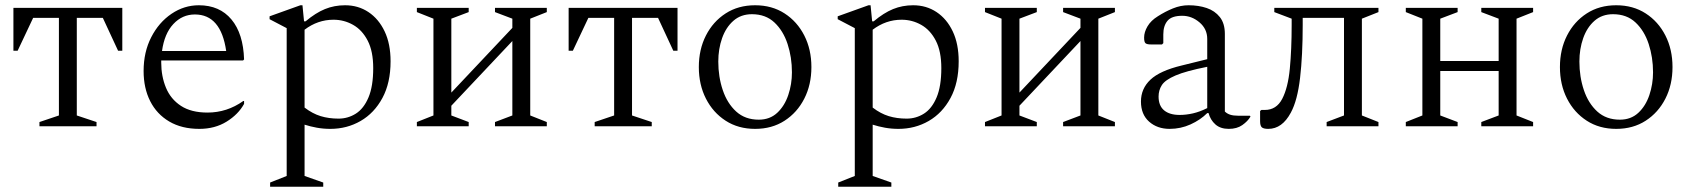

<svg xmlns="http://www.w3.org/2000/svg" viewBox="-20 -480 6429 730"><path d="M31 -287V-450H445V-287H429L371 -412H272V-41L347 -16V0H130V-16L204 -41V-412H106L47 -287Z M738 10Q671 10 623.5 -18Q576 -46 551 -95.5Q526 -145 526 -210Q526 -282 555 -338.5Q584 -395 632 -427.5Q680 -460 736 -460Q815 -460 860 -406Q905 -352 908 -254L904 -250H593Q593 -246 593 -242Q593 -190 611 -146.5Q629 -103 668 -77.5Q707 -52 769 -52Q843 -52 905 -96H908V-85Q886 -45 841.5 -17.5Q797 10 738 10ZM721 -425Q673 -425 639 -388.5Q605 -352 596 -286H840Q820 -425 721 -425Z M1007 230V214L1070 189V-373L1005 -407V-418L1122 -460H1130L1136 -399H1142Q1180 -431 1215.5 -445.5Q1251 -460 1292 -460Q1342 -460 1381 -434Q1420 -408 1442.5 -360.5Q1465 -313 1465 -247Q1465 -165 1434 -107.5Q1403 -50 1351 -20Q1299 10 1236 10Q1209 10 1184.5 5.5Q1160 1 1138 -6V189L1209 214V230ZM1248 -405Q1188 -405 1138 -367V-71Q1168 -48 1199 -38.5Q1230 -29 1267 -29Q1303 -29 1333 -48Q1363 -67 1381 -109.5Q1399 -152 1399 -221Q1399 -285 1378 -325.5Q1357 -366 1322.5 -385.5Q1288 -405 1248 -405Z M1628 -409 1565 -434V-450H1762V-434L1696 -409V-128L1928 -374V-409L1862 -434V-450H2059V-434L1996 -409V-41L2059 -16V0H1862V-16L1928 -41V-324L1696 -78V-41L1762 -16V0H1565V-16L1628 -41Z M2142 -287V-450H2556V-287H2540L2482 -412H2383V-41L2458 -16V0H2241V-16L2315 -41V-412H2217L2158 -287Z M2851 10Q2787 10 2739 -21Q2691 -52 2664 -105Q2637 -158 2637 -225Q2637 -292 2664 -345Q2691 -398 2739 -429Q2787 -460 2851 -460Q2915 -460 2963 -429Q3011 -398 3038 -345Q3065 -292 3065 -225Q3065 -158 3038 -105Q3011 -52 2963 -21Q2915 10 2851 10ZM2865 -25Q2907 -25 2935 -51Q2963 -77 2977 -118.5Q2991 -160 2991 -205Q2991 -262 2974.5 -312.5Q2958 -363 2924.5 -394.5Q2891 -426 2839 -426Q2797 -426 2768.5 -401Q2740 -376 2725.5 -335Q2711 -294 2711 -246Q2711 -188 2728 -137.5Q2745 -87 2779 -56Q2813 -25 2865 -25Z M3167 230V214L3230 189V-373L3165 -407V-418L3282 -460H3290L3296 -399H3302Q3340 -431 3375.5 -445.5Q3411 -460 3452 -460Q3502 -460 3541 -434Q3580 -408 3602.5 -360.5Q3625 -313 3625 -247Q3625 -165 3594 -107.5Q3563 -50 3511 -20Q3459 10 3396 10Q3369 10 3344.5 5.5Q3320 1 3298 -6V189L3369 214V230ZM3408 -405Q3348 -405 3298 -367V-71Q3328 -48 3359 -38.5Q3390 -29 3427 -29Q3463 -29 3493 -48Q3523 -67 3541 -109.5Q3559 -152 3559 -221Q3559 -285 3538 -325.5Q3517 -366 3482.5 -385.5Q3448 -405 3408 -405Z M3788 -409 3725 -434V-450H3922V-434L3856 -409V-128L4088 -374V-409L4022 -434V-450H4219V-434L4156 -409V-41L4219 -16V0H4022V-16L4088 -41V-324L3856 -78V-41L3922 -16V0H3725V-16L3788 -41Z M4427 10Q4380 10 4349 -17.5Q4318 -45 4318 -94Q4318 -143 4354 -177Q4390 -211 4473 -231L4570 -255V-332Q4570 -370 4540.5 -395Q4511 -420 4475 -420Q4435 -420 4419 -401Q4403 -382 4403 -349V-316L4398 -311H4356Q4341 -311 4335.5 -315.5Q4330 -320 4330 -337Q4330 -358 4343 -380Q4356 -402 4382 -418Q4410 -436 4439.5 -448Q4469 -460 4499 -460Q4537 -460 4568 -449.5Q4599 -439 4618 -415Q4637 -391 4637 -351V-56Q4645 -48 4657 -44Q4669 -40 4688 -40H4732L4734 -38V-36Q4724 -19 4703.5 -4.5Q4683 10 4652 10Q4620 10 4601 -7Q4582 -24 4575 -50H4570Q4544 -24 4506.5 -7Q4469 10 4427 10ZM4385 -113Q4385 -78 4406 -60.5Q4427 -43 4465 -43Q4490 -43 4516 -49Q4542 -55 4570 -69V-226Q4489 -210 4449.5 -193Q4410 -176 4397.5 -156.5Q4385 -137 4385 -113Z M4933 -385Q4933 -270 4923 -184Q4913 -98 4888 -52Q4855 10 4802 10Q4784 10 4777.5 4Q4771 -2 4771 -19V-58L4776 -62H4789Q4833 -62 4855 -104Q4877 -146 4884 -219Q4891 -292 4891 -385V-409L4825 -434V-450H5221V-434L5158 -409V-41L5221 -16V0H5024V-16L5090 -41V-412H4933Z M5388 -409 5325 -434V-450H5522V-434L5456 -409V-248H5678V-409L5612 -434V-450H5809V-434L5746 -409V-41L5809 -16V0H5612V-16L5678 -41V-210H5456V-41L5522 -16V0H5325V-16L5388 -41Z M6125 10Q6061 10 6013 -21Q5965 -52 5938 -105Q5911 -158 5911 -225Q5911 -292 5938 -345Q5965 -398 6013 -429Q6061 -460 6125 -460Q6189 -460 6237 -429Q6285 -398 6312 -345Q6339 -292 6339 -225Q6339 -158 6312 -105Q6285 -52 6237 -21Q6189 10 6125 10ZM6139 -25Q6181 -25 6209 -51Q6237 -77 6251 -118.5Q6265 -160 6265 -205Q6265 -262 6248.5 -312.5Q6232 -363 6198.5 -394.5Q6165 -426 6113 -426Q6071 -426 6042.5 -401Q6014 -376 5999.5 -335Q5985 -294 5985 -246Q5985 -188 6002 -137.5Q6019 -87 6053 -56Q6087 -25 6139 -25Z"/></svg>

Font: Spectral Light
Style: Regular
Weight: 300
Designer: Jean-Baptiste Levee
Foundry: Production Type
Version: Version 2.001